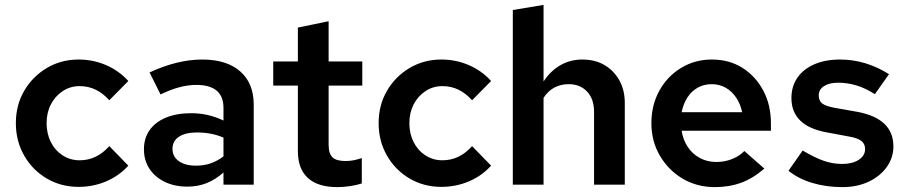

<svg xmlns="http://www.w3.org/2000/svg" viewBox="-20 -757 3715 787"><path d="M302 9Q230 9 171.5 -25.5Q113 -60 79 -119.5Q45 -179 45 -252Q45 -326 79 -384.5Q113 -443 171.5 -478Q230 -513 302 -513Q362 -513 415 -490Q468 -467 506 -425L428 -346Q402 -375 372 -389.5Q342 -404 306 -404Q268 -404 237 -383.5Q206 -363 188.5 -329Q171 -295 171 -252Q171 -209 188.5 -174.5Q206 -140 237 -120Q268 -100 306 -100Q342 -100 372 -114.5Q402 -129 428 -158L506 -78Q468 -36 415 -13.5Q362 9 302 9Z M748 8Q696 8 655.5 -11.5Q615 -31 592.5 -65.5Q570 -100 570 -145Q570 -191 593.5 -224Q617 -257 660.5 -275Q704 -293 764 -293Q797 -293 829.5 -286Q862 -279 896 -263V-315Q896 -362 868 -385.5Q840 -409 784 -409Q753 -409 717.5 -400Q682 -391 638 -370L593 -460Q707 -513 809 -513Q909 -513 964.5 -464.5Q1020 -416 1020 -328V0H896V-50Q862 -20 826 -6Q790 8 748 8ZM687 -147Q687 -115 713 -96.5Q739 -78 783 -78Q816 -78 843.5 -87.5Q871 -97 896 -116V-193Q870 -204 843.5 -209Q817 -214 787 -214Q740 -214 713.5 -196.5Q687 -179 687 -147Z M1363 10Q1283 10 1242 -27.5Q1201 -65 1201 -137V-406H1100V-505H1201V-644L1327 -670V-505H1465V-406H1327V-164Q1327 -128 1342.5 -112.5Q1358 -97 1396 -97Q1412 -97 1426.5 -99.5Q1441 -102 1463 -109V-5Q1442 2 1414 6Q1386 10 1363 10Z M1789 9Q1717 9 1658.5 -25.5Q1600 -60 1566 -119.5Q1532 -179 1532 -252Q1532 -326 1566 -384.5Q1600 -443 1658.5 -478Q1717 -513 1789 -513Q1849 -513 1902 -490Q1955 -467 1993 -425L1915 -346Q1889 -375 1859 -389.5Q1829 -404 1793 -404Q1755 -404 1724 -383.5Q1693 -363 1675.5 -329Q1658 -295 1658 -252Q1658 -209 1675.5 -174.5Q1693 -140 1724 -120Q1755 -100 1793 -100Q1829 -100 1859 -114.5Q1889 -129 1915 -158L1993 -78Q1955 -36 1902 -13.5Q1849 9 1789 9Z M2082 0V-716L2208 -737V-423Q2237 -467 2277.5 -490Q2318 -513 2367 -513Q2419 -513 2457.5 -490.5Q2496 -468 2518.5 -428Q2541 -388 2541 -335V0H2415V-299Q2415 -351 2386.5 -381.5Q2358 -412 2311 -412Q2279 -412 2253 -398.5Q2227 -385 2208 -356V0Z M2910 10Q2837 10 2778.5 -24.5Q2720 -59 2685 -118.5Q2650 -178 2650 -252Q2650 -326 2682.5 -385Q2715 -444 2771.5 -478.5Q2828 -513 2898 -513Q2969 -513 3023 -479Q3077 -445 3108.5 -386Q3140 -327 3140 -251V-221H2774Q2780 -183 2799.5 -154Q2819 -125 2849.5 -109Q2880 -93 2916 -93Q2950 -93 2980.5 -105Q3011 -117 3031 -138L3113 -66Q3067 -26 3018 -8Q2969 10 2910 10ZM2774 -297H3022Q3015 -331 2997.5 -357Q2980 -383 2954.5 -397.5Q2929 -412 2897 -412Q2866 -412 2840.5 -398Q2815 -384 2798 -358Q2781 -332 2774 -297Z M3433 10Q3367 10 3310 -7Q3253 -24 3212 -57L3270 -140Q3321 -110 3357.5 -97.5Q3394 -85 3432 -85Q3474 -85 3500 -102Q3526 -119 3526 -146Q3526 -167 3511 -179Q3496 -191 3462 -197L3371 -214Q3297 -227 3260.5 -262.5Q3224 -298 3224 -355Q3224 -403 3248.5 -438.5Q3273 -474 3318 -493.5Q3363 -513 3424 -513Q3476 -513 3526 -498Q3576 -483 3624 -453L3566 -371Q3527 -396 3490 -407Q3453 -418 3416 -418Q3379 -418 3357.5 -404Q3336 -390 3336 -366Q3336 -344 3350 -333Q3364 -322 3401 -315L3492 -299Q3568 -285 3605 -249.5Q3642 -214 3642 -157Q3642 -110 3614.5 -72Q3587 -34 3540 -12Q3493 10 3433 10Z"/></svg>

Font: Red Hat Text SemiBold
Style: Regular
Weight: 600
Designer: Pentagram, MCKL
Foundry: MCKL
Version: Version 1.030